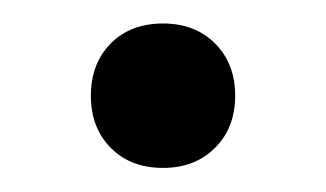

<svg xmlns="http://www.w3.org/2000/svg" viewBox="-20 -339 273 161"><path d="M116.7 -198.2Q89.4 -198.2 72.8 -215.1Q56.2 -231.9 56.2 -258.8Q56.2 -285.6 72.8 -302.5Q89.4 -319.3 116.7 -319.3Q143.6 -319.3 160.4 -302.5Q177.2 -285.6 177.2 -258.8Q177.2 -231.9 160.4 -215.1Q143.6 -198.2 116.7 -198.2Z"/></svg>

Font: Kumbh Sans SemiBold
Style: Regular
Weight: 600
Version: Version 1.005